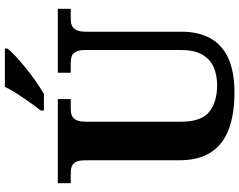

<svg xmlns="http://www.w3.org/2000/svg" viewBox="-117 -854 981 787"><g transform="rotate(-90 373.5 -460.5)"><path d="M387 10Q300 10 238 -13Q176 -36 143 -86Q110 -136 110 -218V-600Q110 -627 103 -640Q96 -653 84.5 -657Q73 -661 59 -661H16V-714H361V-661H319Q305 -661 293.5 -656.5Q282 -652 275 -638.5Q268 -625 268 -596V-210Q268 -126 308.5 -93.5Q349 -61 417 -61Q462 -61 494.5 -76.5Q527 -92 544.5 -124.5Q562 -157 562 -208V-600Q562 -627 555 -640Q548 -653 536.5 -657Q525 -661 511 -661H469V-714H731V-661H688Q674 -661 662.5 -656.5Q651 -652 644 -638.5Q637 -625 637 -596V-206Q637 -139 611 -90.5Q585 -42 530 -16Q475 10 387 10ZM314 -784Q329 -803 347.5 -829Q366 -855 383.5 -882Q401 -909 411 -931H568V-921Q559 -908 537.5 -888Q516 -868 489 -846Q462 -824 434 -804.5Q406 -785 382 -771H314Z"/></g></svg>

Font: Noto Serif Armenian
Style: Bold
Weight: 700
Version: Version 2.007